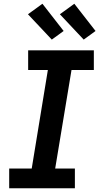

<svg xmlns="http://www.w3.org/2000/svg" viewBox="-20 -1003 540 1023"><path d="M29 0V-105H149L235 -630H130V-735H480V-630H361L274 -105H379V0ZM426 -792 299 -927 376 -983 489 -838ZM256 -792 129 -927 206 -983 319 -838Z"/></svg>

Font: Iosevka SS04 Extrabold
Style: Italic
Weight: 800
Italic angle: -9°
Monospace: yes
Designer: Belleve Invis
Foundry: Belleve Invis
Version: Version 19.0.0; ttfautohint (v1.8.4)